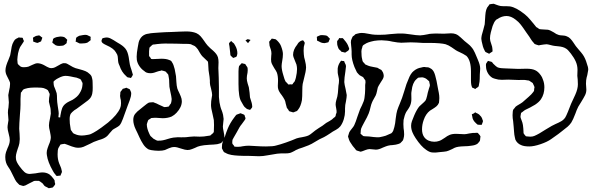

<svg xmlns="http://www.w3.org/2000/svg" viewBox="-20 -764 3145 1020"><path d="M382 -543Q381 -544 382 -546Q383 -548 383 -549Q383 -560 385 -563Q386 -566 392 -569Q398 -572 401 -574Q426 -579 432 -579Q439 -579 442 -578Q445 -577 449.5 -574.5Q454 -572 457 -571Q458 -570 459.5 -569.5Q461 -569 462 -568L461 -561Q461 -559 461.5 -555Q462 -551 461 -550Q460 -549 459 -548.5Q458 -548 457 -547Q445 -538 445 -538Q434 -533 413 -533H405Q402 -533 396 -536.5Q390 -540 387 -541Q386 -542 384.5 -542Q383 -542 382 -543ZM156 -556 155 -562Q155 -565 160 -567Q166 -571 171 -573Q183 -576 187 -576Q191 -576 198 -569L205 -564Q205 -562 203.5 -559.5Q202 -557 202 -555Q201 -554 200 -549.5Q199 -545 198 -544Q197 -543 195.5 -543Q194 -543 193 -542Q190 -541 185.5 -538.5Q181 -536 179 -536Q176 -536 170.5 -538Q165 -540 163 -541Q159 -541 157 -543Q156 -544 156 -556ZM258 -539V-540Q258 -541 261 -550Q261 -557 263 -558Q267 -563 281 -567Q299 -570 300 -570H303L313 -569L321 -567Q325 -565 333 -557Q334 -556 335 -555Q336 -554 337 -553Q337 -547 335 -545Q335 -536 333 -534Q332 -532 328 -530Q327 -529 323 -526Q319 -523 316 -522Q314 -521 308 -521L294 -520Q283 -520 275 -524L266 -531Q265 -532 261.5 -534.5Q258 -537 258 -539ZM686 -367 682 -359Q681 -358 679 -354.5Q677 -351 676 -350Q675 -349 673.5 -350Q672 -351 671 -351Q668 -351 663.5 -352Q659 -353 656 -354Q656 -354 650 -360Q626 -381 615 -415Q614 -418 612 -421.5Q610 -425 609 -430Q607 -439 606.5 -452Q606 -465 603 -473Q601 -478 598.5 -481Q596 -484 595 -487Q584 -507 545 -524Q534 -529 527 -534Q520 -539 519 -547Q519 -548 521 -553.5Q523 -559 525 -561Q526 -562 531 -562.5Q536 -563 538 -564Q552 -567 566.5 -560Q581 -553 602 -539Q606 -537 618 -529.5Q630 -522 638.5 -514Q647 -506 652 -497Q662 -479 666 -445Q670 -416 673 -409Q675 -402 678.5 -392.5Q682 -383 683 -377Q686 -368 686 -367ZM677 -270V-268Q677 -252 669 -231Q661 -210 658 -202Q642 -156 633 -133Q624 -108 615 -98Q609 -92 596 -85Q583 -78 578 -74L563 -57Q551 -42 548 -40Q540 -33 528.5 -28Q517 -23 505 -20Q484 -13 478 -10L458 0Q436 11 423.5 16Q411 21 397 21Q380 21 361.5 14Q343 7 338 5Q335 4 331 2.5Q327 1 323 0Q320 0 316.5 1Q313 2 309 2Q308 3 305.5 3Q303 3 301 4L297 11Q296 13 293.5 17Q291 21 290 23Q289 26 288 30Q287 34 287 36Q286 43 286 56Q286 82 294 103Q297 111 301.5 121Q306 131 307 139Q309 145 309 150Q308 154 303 164Q302 165 302 166.5Q302 168 301 169Q300 170 298 169.5Q296 169 296 169Q283 172 280 170Q277 169 275 164Q267 156 261 144Q234 97 229 60Q228 57 228 49Q228 36 233 22.5Q238 9 239 6Q250 -18 250 -35Q250 -42 245 -67Q240 -85 240 -98Q240 -111 246 -137L250 -160Q250 -175 249 -181Q249 -188 245 -202Q241 -216 240 -223V-227Q240 -237 241 -244Q242 -251 243 -255L244 -265L240 -273Q239 -275 237.5 -279Q236 -283 234 -285Q232 -287 228 -289Q224 -291 222 -292Q212 -297 200.5 -298Q189 -299 177.5 -299Q166 -299 162 -299Q155 -298 142 -298Q128 -297 112 -292L105 -289Q102 -287 99 -282.5Q96 -278 95 -276L91 -272Q90 -268 90 -258Q89 -252 89 -239V-208Q89 -189 86 -157Q82 -103 82 -80Q82 -71 84 -53L85 -25Q85 -17 83 -3Q80 12 74 27Q68 45 65.5 57Q63 69 65 82Q67 97 84 120Q98 139 109.5 149.5Q121 160 138 160Q141 160 168 157Q173 156 185 154Q197 152 206 152Q226 152 242 162Q253 170 264 185Q270 194 270 194Q271 197 271 205Q273 209 273 214Q273 218 266 225Q265 226 263.5 228.5Q262 231 260 232Q259 233 255.5 233Q252 233 250 234Q247 234 244.5 235Q242 236 239 236L232 232L220 226Q216 224 212.5 218.5Q209 213 206 210Q192 199 187 197H178Q176 197 171.5 196.5Q167 196 164 197Q160 197 154 201L136 210Q120 219 115 221Q106 224 104 224Q101 224 99.5 223Q98 222 96 222Q93 221 89.5 220Q86 219 83 218Q83 218 75 210Q67 203 60.5 191Q54 179 49 168L37 144Q33 136 24 123Q15 110 12 99Q8 87 8 70Q8 56 12 44Q14 37 20 23Q25 13 28.5 2Q32 -9 32 -20Q32 -32 26 -54Q20 -76 20 -87Q20 -95 22 -106.5Q24 -118 25 -126Q25 -136 23.5 -146Q22 -156 22 -165Q22 -180 25 -193Q27 -211 27 -220Q27 -230 25.5 -239.5Q24 -249 24 -259Q25 -268 29 -286Q33 -302 33 -312Q33 -314 33.5 -318.5Q34 -323 33 -326L29 -336Q26 -343 17.5 -359Q9 -375 9 -390Q9 -402 13.5 -416.5Q18 -431 24 -444Q29 -456 34 -470Q38 -488 39 -497Q39 -500 42 -515.5Q45 -531 53 -544Q59 -553 59 -553Q62 -556 66.5 -558.5Q71 -561 74 -562L79 -565H81L89 -564Q98 -564 100 -563Q101 -562 102 -559.5Q103 -557 103 -555Q103 -554 105 -551Q107 -548 107 -546Q107 -545 105 -541.5Q103 -538 102 -537Q98 -530 92.5 -522.5Q87 -515 85 -510Q81 -502 76 -481Q75 -474 73.5 -464Q72 -454 72 -447Q72 -439 73 -435Q73 -427 75 -424Q76 -422 79 -419.5Q82 -417 83 -416Q88 -411 90 -410Q92 -409 96 -408Q100 -407 102 -407H109Q121 -407 131 -410Q137 -412 153 -420Q169 -428 179 -428Q194 -428 212 -419Q218 -416 230 -409Q242 -402 253 -402Q263 -402 272.5 -406.5Q282 -411 297 -420Q299 -421 302 -423Q305 -425 309 -426Q313 -428 318.5 -428.5Q324 -429 329 -428Q331 -428 334 -426.5Q337 -425 339 -424Q346 -420 353 -416Q360 -412 367 -408Q377 -402 403 -396Q422 -391 434 -386Q446 -381 455 -372Q456 -371 458.5 -369Q461 -367 462 -365Q468 -358 470 -345Q472 -338 472 -324Q472 -317 472.5 -299Q473 -281 470 -266.5Q467 -252 458 -241Q452 -233 429 -217L387 -186Q374 -179 363 -168Q357 -162 356 -160Q350 -150 350 -131Q350 -107 354 -88Q355 -85 355 -81.5Q355 -78 356 -75Q359 -69 362 -66Q368 -57 368 -57Q370 -55 374 -53.5Q378 -52 380 -51Q395 -44 415 -44Q428 -44 448 -48Q462 -50 476.5 -59Q491 -68 495 -70Q513 -81 554 -113Q603 -154 618 -189Q623 -200 623 -216Q623 -227 622 -232Q621 -236 619.5 -242.5Q618 -249 618 -253V-257Q618 -262 619 -265V-271Q619 -276 623 -280Q627 -284 629 -287Q631 -292 632 -292Q633 -293 637 -293.5Q641 -294 643 -295Q649 -298 651 -298Q654 -297 656 -296Q658 -295 659 -294Q660 -294 664 -292.5Q668 -291 670 -289Q671 -288 671 -286.5Q671 -285 672 -284Q677 -274 677 -270ZM366 -234Q392 -250 402 -267Q417 -290 418 -312Q418 -314 418.5 -317.5Q419 -321 418 -323Q418 -326 413 -333Q413 -334 411.5 -337.5Q410 -341 408 -342Q407 -343 404.5 -344.5Q402 -346 401 -346Q386 -353 373 -354Q368 -355 354 -358Q340 -361 328 -361Q312 -361 290 -349Q281 -345 271 -337Q270 -335 268 -334Q266 -333 265 -331Q264 -330 264.5 -325.5Q265 -321 265 -319Q265 -307 274 -289L281 -269Q283 -259 283 -237Q283 -225 287 -199Q289 -191 291 -173Q293 -161 291 -149Q291 -148 290.5 -145Q290 -142 291 -141Q291 -140 291.5 -140.5Q292 -141 293 -141L298 -140Q300 -140 300 -141Q300 -149 302 -156Q305 -175 310 -188.5Q315 -202 327 -212Q335 -219 347.5 -225Q360 -231 366 -234Z M1134 2Q1130 3 1124 3Q1118 3 1114 4Q1107 5 1094 5Q1060 7 1044 11Q1030 14 1015 22Q1012 23 1000 28Q988 33 976 33Q965 33 941 25Q919 17 906 17Q892 17 877.5 23.5Q863 30 856 33Q843 37 823 37Q810 37 803 36Q780 34 770 30Q753 21 741 2.5Q729 -16 721 -34Q713 -52 710 -58Q708 -62 701 -76.5Q694 -91 691 -104Q688 -115 688 -127Q688 -146 697.5 -158.5Q707 -171 726 -185Q741 -197 742 -198L761 -213Q769 -218 771 -219Q773 -220 779 -220L794 -221L804 -217Q809 -216 824 -208L844 -199Q846 -198 849 -196.5Q852 -195 854 -195L865 -196L876 -198Q878 -199 882 -207Q889 -214 889 -218Q890 -222 891 -227Q892 -232 892 -238Q891 -251 885 -277Q881 -296 880 -303Q879 -310 879 -324Q879 -342 877 -350Q876 -353 875.5 -358.5Q875 -364 874 -367Q870 -374 866 -376Q863 -382 861 -383Q859 -384 851 -387Q848 -387 845 -388Q842 -389 840 -390Q837 -390 833 -388Q825 -387 815 -383.5Q805 -380 799 -378Q789 -375 779 -375Q766 -375 757 -379Q751 -382 746 -387Q732 -396 721 -412Q710 -428 707 -445Q706 -451 706 -463Q706 -482 712 -514Q716 -543 722 -553Q732 -574 754 -582Q757 -583 761.5 -584Q766 -585 768 -585Q780 -588 797.5 -589Q815 -590 825 -591Q837 -592 858 -593Q879 -594 890 -594L935 -596L970 -597Q1001 -597 1023 -588Q1036 -582 1045 -572Q1054 -562 1065 -546Q1068 -542 1073 -534.5Q1078 -527 1083 -522Q1083 -522 1097 -508Q1102 -504 1112 -495Q1122 -486 1128.5 -477.5Q1135 -469 1138 -459Q1141 -447 1141 -433L1140 -402L1141 -377Q1142 -368 1142 -351Q1143 -336 1143 -300V-249Q1145 -218 1151 -197Q1155 -183 1158 -177Q1162 -167 1165 -154Q1168 -133 1168 -132Q1168 -126 1166 -112.5Q1164 -99 1164 -92Q1164 -83 1168 -65Q1172 -45 1172 -37V-26Q1170 -23 1168 -20Q1166 -17 1164 -14Q1159 -7 1152 -3Q1147 -2 1143 -0.5Q1139 1 1134 2ZM1117 -100Q1117 -118 1116 -126Q1112 -148 1109 -159Q1101 -189 1101 -206Q1101 -218 1102 -226.5Q1103 -235 1104 -240Q1107 -258 1107 -259Q1107 -270 1101 -294Q1095 -314 1095 -324V-336Q1095 -348 1088 -390L1086 -424Q1086 -432 1085 -435Q1085 -437 1078 -443Q1073 -448 1067 -453.5Q1061 -459 1054 -466Q1048 -473 1041.5 -484Q1035 -495 1031 -502Q1020 -516 1015 -519Q1012 -521 1009 -522Q1006 -523 1004 -524L994 -529Q984 -531 970.5 -531Q957 -531 953 -531Q931 -531 917 -532Q904 -532 878.5 -532.5Q853 -533 838 -532Q812 -530 801 -528Q793 -528 790 -526Q788 -525 786 -522.5Q784 -520 782 -519Q774 -511 774 -511Q773 -509 773 -502.5Q773 -496 772 -492V-475V-467Q773 -464 779 -458Q779 -457 780.5 -454.5Q782 -452 783 -451Q785 -450 791 -450Q807 -450 815 -451L837 -452Q863 -452 877 -446Q886 -443 888 -441Q890 -440 891.5 -437.5Q893 -435 894 -433Q902 -422 908 -397L915 -359Q916 -349 917 -329Q918 -309 922 -294Q925 -285 933 -269Q934 -267 940 -253Q946 -239 946 -226Q946 -195 918 -165Q907 -153 892 -145Q871 -136 844 -136Q834 -136 820.5 -137.5Q807 -139 798 -138Q795 -137 791 -137.5Q787 -138 784 -137Q782 -136 779.5 -134Q777 -132 775 -131Q773 -130 770.5 -128.5Q768 -127 767 -125Q766 -124 763 -114Q760 -105 760 -104V-102Q760 -82 773 -54Q778 -43 780 -41L790 -32Q795 -26 803 -23Q805 -22 808 -20Q811 -18 815 -17Q818 -16 821.5 -16.5Q825 -17 826 -17Q842 -16 872 -26Q884 -30 901 -33Q917 -35 925 -35Q932 -35 942.5 -34.5Q953 -34 967 -35Q976 -36 989 -37.5Q1002 -39 1011 -39L1041 -38Q1064 -38 1083 -42L1097 -44L1106 -52Q1107 -53 1110.5 -55.5Q1114 -58 1116 -64Q1117 -76 1117 -100Z M1718 -573Q1720 -572 1722.5 -569Q1725 -566 1726 -565Q1733 -558 1733 -558L1729 -550Q1728 -549 1727 -545Q1726 -541 1725 -540Q1724 -539 1722 -539Q1720 -539 1719 -538Q1707 -535 1705 -535H1702Q1688 -535 1674 -544Q1673 -544 1669 -546Q1665 -548 1664 -549V-558L1663 -567Q1663 -569 1666 -570Q1669 -571 1670 -572Q1673 -573 1676 -574.5Q1679 -576 1682 -577Q1687 -578 1691 -577.5Q1695 -577 1699 -577Q1702 -577 1708.5 -576Q1715 -575 1718 -573ZM1819 -488Q1816 -485 1815 -485H1813Q1808 -485 1804 -487L1794 -489L1788 -496Q1783 -499 1780 -504Q1778 -506 1776.5 -511Q1775 -516 1774 -518Q1771 -524 1771 -537V-545Q1772 -548 1778 -554L1782 -562L1790 -561Q1792 -561 1796 -561.5Q1800 -562 1801 -561Q1804 -559 1806 -556Q1808 -553 1809 -552Q1827 -532 1832 -514Q1835 -508 1835 -504Q1835 -502 1830 -495ZM1599 -536 1598 -531 1594 -515Q1593 -508 1593 -495Q1593 -482 1594 -475Q1595 -459 1600 -444Q1606 -420 1606 -406Q1605 -383 1596 -351Q1590 -329 1588 -318Q1586 -306 1586 -283Q1586 -249 1584 -232Q1578 -199 1564 -182Q1563 -181 1561 -178Q1559 -175 1557 -174Q1556 -173 1546 -170Q1544 -169 1542 -168Q1540 -167 1537 -167Q1536 -167 1527 -170Q1525 -171 1521.5 -171.5Q1518 -172 1517 -173Q1515 -174 1511 -182L1504 -191Q1503 -194 1498 -213Q1496 -226 1492 -234Q1489 -240 1484.5 -247Q1480 -254 1477 -258Q1461 -278 1458 -291Q1456 -297 1456 -308L1457 -335Q1457 -361 1451 -378Q1448 -386 1437 -402Q1435 -406 1429 -416Q1423 -426 1421 -435Q1420 -439 1420 -449Q1420 -462 1421 -468Q1422 -472 1422 -479Q1422 -490 1419 -500Q1418 -504 1415.5 -510.5Q1413 -517 1412 -521Q1411 -524 1411 -532L1410 -541Q1410 -544 1414.5 -548Q1419 -552 1420 -554Q1421 -555 1421.5 -556.5Q1422 -558 1424 -559L1436 -557Q1438 -556 1441 -556Q1444 -556 1445 -555Q1447 -554 1449 -551.5Q1451 -549 1453 -548Q1468 -533 1473 -519Q1483 -493 1483 -477Q1483 -467 1482 -459Q1481 -451 1480 -445Q1476 -423 1476 -413Q1476 -394 1485 -365Q1492 -339 1497 -331Q1497 -331 1505 -323L1512 -315L1523 -316Q1524 -316 1528 -315.5Q1532 -315 1533 -316Q1535 -317 1538 -323Q1545 -330 1546 -333Q1548 -337 1549.5 -343Q1551 -349 1552 -352Q1558 -378 1558 -397Q1558 -409 1555 -421Q1552 -430 1547 -441Q1537 -463 1537 -473Q1537 -500 1559 -527Q1560 -529 1563 -533.5Q1566 -538 1569 -540Q1577 -548 1590 -550Q1591 -549 1594.5 -544.5Q1598 -540 1599 -536ZM1307 -553Q1308 -552 1309 -552.5Q1310 -553 1310 -552Q1311 -551 1309.5 -549.5Q1308 -548 1307 -547Q1304 -544 1300 -538L1298 -535Q1297 -535 1295.5 -536.5Q1294 -538 1294 -539Q1286 -547 1286 -547Q1284 -547 1284 -548Q1284 -548 1286 -550Q1289 -553 1296 -556ZM1236 -463Q1234 -461 1224 -458Q1220 -456 1219 -456Q1218 -456 1216.5 -457.5Q1215 -459 1215 -460Q1213 -462 1210 -464Q1207 -466 1205 -469Q1203 -473 1203 -483Q1202 -492 1201 -500.5Q1200 -509 1199 -518Q1196 -531 1197 -535Q1198 -537 1201.5 -540Q1205 -543 1206 -544Q1206 -546 1208 -546Q1210 -546 1212 -542L1223 -533Q1225 -531 1230 -521Q1241 -502 1241 -480Q1241 -478 1239.5 -471.5Q1238 -465 1236 -463ZM1818 -226Q1813 -206 1813 -188V-172Q1813 -153 1806.5 -131Q1800 -109 1788 -93Q1779 -82 1765 -74.5Q1751 -67 1748 -65Q1742 -61 1734 -55.5Q1726 -50 1716 -44Q1706 -37 1677 -24Q1669 -20 1653 -10Q1636 1 1619 8Q1615 10 1587 20Q1583 22 1575 24Q1567 26 1562 29Q1556 31 1551.5 33.5Q1547 36 1544 38Q1540 40 1532 44Q1524 48 1518 49Q1510 51 1494 51H1473Q1456 51 1426 57L1402 61Q1377 66 1356 66Q1337 66 1328 65L1298 64H1273Q1267 64 1246.5 63Q1226 62 1209 59Q1191 56 1178 48Q1172 46 1169 43Q1168 42 1165 36Q1164 33 1162 30Q1160 27 1159 24V18Q1159 6 1160 2Q1162 -8 1167.5 -20.5Q1173 -33 1175 -39Q1177 -46 1181.5 -59Q1186 -72 1190 -81Q1202 -110 1223 -138Q1225 -140 1229 -146Q1233 -152 1237 -155Q1240 -156 1244 -157.5Q1248 -159 1251 -160Q1252 -160 1255 -161.5Q1258 -163 1259 -162Q1261 -162 1269 -158Q1270 -158 1274 -156Q1278 -154 1279 -153L1281 -145Q1281 -144 1283 -140Q1285 -136 1284 -134Q1283 -131 1282 -129Q1281 -127 1280 -126Q1272 -114 1264 -104Q1254 -93 1237 -60L1222 -34Q1221 -32 1219 -28.5Q1217 -25 1215 -21Q1214 -18 1214.5 -15.5Q1215 -13 1214 -10V-4Q1214 1 1223 10Q1225 15 1226 15Q1229 16 1240 16H1244Q1252 16 1258 15Q1264 14 1269 13Q1286 10 1302 10Q1309 10 1338 12Q1367 14 1393 14Q1432 14 1447 9Q1468 4 1499.5 -7Q1531 -18 1556 -29Q1569 -33 1584 -35Q1589 -36 1600.5 -38.5Q1612 -41 1620 -45Q1628 -49 1638 -57.5Q1648 -66 1655 -71Q1657 -73 1674 -84L1693 -96L1713 -111Q1718 -114 1731.5 -121.5Q1745 -129 1753 -138Q1760 -142 1762 -146Q1764 -150 1764 -155L1768 -166Q1769 -174 1766 -188.5Q1763 -203 1763 -209Q1763 -219 1766.5 -231.5Q1770 -244 1772 -251L1775 -270Q1776 -274 1776 -282Q1776 -291 1778 -309Q1781 -323 1781 -337Q1781 -345 1777.5 -359.5Q1774 -374 1774 -380V-400Q1776 -418 1786 -433Q1787 -434 1789 -437.5Q1791 -441 1792 -441Q1793 -442 1796 -441Q1799 -440 1800 -440Q1807 -440 1808 -439Q1810 -437 1810 -434Q1811 -431 1813.5 -426.5Q1816 -422 1817 -419L1818 -411Q1818 -409 1815 -385Q1809 -349 1809 -328Q1810 -315 1816 -291Q1822 -263 1822 -259Q1822 -248 1818 -226ZM1279 -196Q1274 -202 1269 -211.5Q1264 -221 1262 -224Q1247 -246 1247 -318V-368V-385Q1247 -397 1248 -402Q1249 -404 1249 -408Q1249 -412 1250 -413Q1251 -415 1260 -424Q1264 -428 1264 -428Q1265 -429 1266.5 -428Q1268 -427 1269 -427Q1271 -426 1275.5 -425.5Q1280 -425 1282 -424Q1284 -423 1287 -417L1294 -407Q1296 -403 1296 -391Q1296 -382 1295 -378Q1291 -360 1291 -348Q1291 -336 1295.5 -321Q1300 -306 1302 -300Q1304 -289 1306 -271Q1306 -263 1308 -247Q1310 -239 1314 -227.5Q1318 -216 1319 -208L1320 -197Q1320 -192 1311 -183Q1311 -181 1309 -181Q1308 -180 1307 -180.5Q1306 -181 1305 -181L1292 -185Q1289 -188 1285.5 -190.5Q1282 -193 1279 -196Z M2516 0Q2504 8 2484 10Q2466 13 2448 13Q2444 13 2429.5 14Q2415 15 2404 18Q2396 20 2382 28Q2370 34 2364 36Q2353 41 2338 42Q2323 43 2317 44Q2291 48 2276 46Q2262 45 2244 32Q2217 14 2188 -30Q2177 -47 2172 -59Q2164 -77 2164 -96Q2164 -108 2168.5 -120.5Q2173 -133 2181 -152Q2195 -184 2208 -199L2231 -220Q2239 -228 2239 -228Q2245 -236 2249 -255Q2251 -268 2259 -294Q2264 -307 2264 -312Q2264 -314 2261 -326Q2261 -330 2260 -332Q2258 -334 2255.5 -336Q2253 -338 2252 -339Q2240 -351 2224 -353H2221L2207 -352Q2206 -351 2204 -351.5Q2202 -352 2201 -351Q2200 -351 2191 -342Q2171 -323 2167 -283Q2165 -273 2165 -266Q2165 -261 2165.5 -241.5Q2166 -222 2160 -206Q2157 -197 2149.5 -186Q2142 -175 2138 -169Q2129 -152 2124 -127Q2123 -120 2123 -105Q2123 -91 2124 -83Q2125 -77 2126 -68.5Q2127 -60 2127 -50Q2127 -40 2124 -29L2121 -19L2114 -11Q2106 -3 2106 -3Q2104 -2 2096 1Q2085 5 2063 7Q2059 7 2054 7.5Q2049 8 2041 10Q2033 12 2014 20Q1992 31 1977 31Q1969 31 1960.5 29.5Q1952 28 1944 28Q1935 28 1923 32.5Q1911 37 1906 39Q1897 42 1896 42Q1895 42 1886 39L1876 36Q1873 35 1870 31.5Q1867 28 1866 26Q1855 15 1839 -11Q1834 -20 1831 -32Q1829 -36 1829 -40Q1829 -41 1832 -50L1835 -60Q1838 -67 1848 -79Q1859 -92 1862 -99Q1870 -116 1879 -145Q1883 -158 1893 -184Q1897 -192 1903 -204.5Q1909 -217 1912 -226Q1917 -239 1919 -268Q1920 -276 1920 -290V-312Q1923 -330 1921 -336Q1921 -338 1918.5 -340.5Q1916 -343 1915 -345Q1912 -351 1910 -353Q1907 -356 1901 -358.5Q1895 -361 1891 -364Q1885 -369 1876 -380Q1874 -383 1863 -408Q1848 -447 1848 -474V-491Q1848 -502 1847 -507Q1847 -512 1845.5 -521.5Q1844 -531 1844 -539Q1844 -546 1845 -550L1849 -560Q1852 -568 1853 -569Q1854 -571 1862 -576Q1868 -583 1870 -583Q1872 -584 1875.5 -584.5Q1879 -585 1881 -586Q1891 -589 1902 -589Q1915 -589 1931.5 -585.5Q1948 -582 1957 -581Q1969 -579 1995 -579Q2016 -579 2026 -580L2056 -583Q2098 -587 2118 -586Q2128 -586 2156 -582Q2194 -576 2212 -576Q2219 -576 2231 -578Q2245 -580 2253 -582Q2257 -583 2262 -584Q2267 -585 2274 -585Q2281 -586 2295 -586L2338 -585Q2347 -585 2356.5 -586Q2366 -587 2376 -587Q2390 -587 2401 -583Q2414 -578 2428 -564.5Q2442 -551 2448 -546Q2455 -540 2466.5 -531Q2478 -522 2484 -514Q2495 -502 2503 -483.5Q2511 -465 2513 -460Q2514 -457 2519.5 -444.5Q2525 -432 2528 -420.5Q2531 -409 2531 -399Q2531 -388 2529 -368Q2529 -361 2528.5 -344.5Q2528 -328 2525 -317Q2524 -315 2524 -311.5Q2524 -308 2522 -304Q2517 -299 2509 -295Q2505 -291 2505 -291Q2503 -291 2502 -292Q2501 -293 2500 -294Q2489 -298 2488 -299Q2487 -301 2486 -305.5Q2485 -310 2484 -312Q2482 -323 2482 -336Q2482 -349 2482 -353V-384Q2482 -443 2458 -467Q2451 -472 2440 -478Q2433 -482 2421.5 -487Q2410 -492 2402 -497Q2396 -501 2379.5 -512.5Q2363 -524 2347 -529Q2336 -532 2314 -534Q2291 -536 2263 -536Q2235 -536 2226 -536Q2215 -536 2193 -538L2162 -539L2136 -538Q2128 -537 2112 -537Q2096 -537 2064 -543Q2047 -547 2036 -548Q2016 -550 2007 -550Q1988 -550 1968 -547Q1949 -543 1937.5 -539Q1926 -535 1916 -528Q1914 -527 1911.5 -525.5Q1909 -524 1908 -522Q1905 -519 1905 -514Q1900 -501 1900 -491Q1900 -463 1904 -450Q1904 -448 1905 -444Q1906 -440 1907 -438Q1908 -434 1914 -430L1920 -422Q1922 -421 1936 -415Q1942 -412 1964 -408Q1978 -406 1985 -404L1995 -398L2005 -393Q2007 -392 2009 -388Q2011 -384 2013 -382Q2016 -378 2018 -367Q2018 -365 2018.5 -362Q2019 -359 2018 -355Q2017 -351 2015.5 -348Q2014 -345 2013 -343Q2012 -340 2001 -324Q1989 -305 1987 -299Q1985 -291 1982.5 -278.5Q1980 -266 1976 -257Q1972 -249 1965.5 -238Q1959 -227 1956 -219Q1952 -210 1949 -197Q1946 -184 1944 -177Q1941 -164 1929 -140Q1923 -128 1915 -114Q1902 -90 1899 -82Q1896 -74 1896 -60Q1896 -59 1895.5 -56.5Q1895 -54 1896 -53Q1898 -51 1899.5 -50Q1901 -49 1902 -48Q1904 -47 1906 -44.5Q1908 -42 1911 -41Q1913 -40 1919 -40L1940 -39Q1947 -38 1965 -36Q1983 -34 1996 -35Q2004 -36 2014.5 -39Q2025 -42 2029 -43L2052 -53L2059 -56Q2066 -62 2069 -69.5Q2072 -77 2075 -89Q2080 -108 2082 -133Q2084 -151 2086 -160Q2089 -177 2096 -194Q2103 -211 2105 -216L2116 -244L2128 -281Q2140 -323 2149 -341Q2161 -374 2178 -387Q2196 -402 2217 -405Q2233 -410 2242 -407Q2245 -407 2251.5 -406.5Q2258 -406 2261 -404Q2265 -402 2270 -399Q2275 -396 2278 -392Q2286 -384 2292 -363Q2299 -340 2307 -292Q2308 -287 2311 -272Q2314 -257 2314 -243Q2314 -233 2313 -228Q2313 -221 2312 -218Q2307 -206 2298.5 -199Q2290 -192 2280 -186Q2270 -180 2264 -176Q2242 -159 2231 -127Q2222 -102 2222 -77Q2222 -51 2234 -35Q2243 -23 2257 -17Q2271 -11 2287 -11Q2301 -11 2312 -15Q2323 -18 2343 -32Q2356 -42 2368 -47Q2381 -53 2403 -53Q2418 -53 2425 -52L2447 -51Q2455 -51 2473 -55Q2495 -59 2505 -58Q2507 -58 2512 -58.5Q2517 -59 2519 -57Q2521 -55 2523 -52.5Q2525 -50 2526 -49Q2527 -48 2529 -45.5Q2531 -43 2532 -40Q2533 -39 2532.5 -37.5Q2532 -36 2532 -35Q2531 -32 2531 -27Q2531 -22 2529 -15Q2519 -2 2516 0ZM2538 -141Q2540 -138 2541 -135Q2542 -132 2543 -129Q2543 -127 2546 -121Q2546 -119 2544 -114Q2542 -109 2541 -106Q2540 -105 2540 -103.5Q2540 -102 2539 -101Q2537 -100 2535.5 -100.5Q2534 -101 2533 -101H2525Q2519 -101 2517 -102Q2516 -102 2509 -109Q2490 -126 2489 -145Q2489 -147 2487.5 -151.5Q2486 -156 2487 -157Q2488 -158 2492.5 -159.5Q2497 -161 2498 -162Q2503 -167 2505 -167Q2507 -167 2510 -164Q2518 -161 2525 -156Q2527 -153 2531.5 -149Q2536 -145 2538 -141Z M3093 -319Q3093 -312 3094 -304Q3095 -296 3095 -288Q3095 -272 3088 -258Q3081 -244 3068 -223L3052 -197Q3048 -190 3043.5 -178.5Q3039 -167 3037 -161Q3024 -127 3015 -113Q3006 -100 2995.5 -91Q2985 -82 2964 -66L2946 -52Q2916 -30 2908 -25Q2887 -10 2851.5 2Q2816 14 2792 14Q2764 14 2749 7Q2728 -1 2718 -22L2715 -35Q2712 -47 2711 -63.5Q2710 -80 2709 -89L2706 -121Q2703 -136 2703 -152Q2703 -163 2704 -169Q2704 -174 2706 -180Q2707 -183 2713 -189L2719 -197Q2725 -202 2739 -210Q2742 -212 2746.5 -214.5Q2751 -217 2756 -221Q2762 -226 2789 -250Q2805 -264 2812 -274L2817 -281Q2818 -285 2818 -293Q2818 -295 2819 -297.5Q2820 -300 2819 -302Q2819 -304 2817.5 -307Q2816 -310 2815 -312Q2814 -314 2812.5 -317.5Q2811 -321 2810 -323Q2810 -323 2801 -329Q2792 -335 2792 -335Q2789 -337 2782 -337Q2770 -340 2755.5 -339.5Q2741 -339 2735 -339L2708 -340Q2698 -341 2680 -341L2646 -340Q2626 -340 2612 -345Q2609 -346 2605 -347Q2601 -348 2597 -350Q2581 -359 2571.5 -376Q2562 -393 2562 -411Q2562 -413 2561.5 -417.5Q2561 -422 2562 -425Q2562 -426 2569 -436Q2570 -437 2570.5 -438Q2571 -439 2572 -440Q2574 -441 2578 -439Q2580 -438 2584 -437.5Q2588 -437 2590 -436Q2593 -435 2596 -431.5Q2599 -428 2600 -426Q2616 -410 2622 -407Q2630 -403 2642 -402Q2654 -401 2657 -401L2682 -400Q2716 -398 2733 -398L2777 -399Q2807 -399 2823 -391Q2839 -384 2853 -364Q2860 -355 2864 -342Q2872 -323 2872 -300Q2872 -264 2854 -237Q2844 -222 2823 -208Q2812 -201 2796.5 -193Q2781 -185 2772 -181Q2767 -179 2754 -168Q2749 -166 2748 -163Q2747 -161 2747 -157.5Q2747 -154 2746 -152L2745 -143Q2745 -141 2746.5 -136.5Q2748 -132 2749 -130Q2757 -110 2758 -100Q2759 -93 2760 -82.5Q2761 -72 2761 -66Q2761 -57 2762 -55L2767 -48Q2768 -47 2770 -44.5Q2772 -42 2774 -40Q2776 -39 2783 -39Q2788 -38 2797 -38Q2810 -38 2819 -42Q2841 -51 2879 -76L2911 -95L2931 -105Q2950 -113 2962.5 -120.5Q2975 -128 2983 -140Q2988 -148 2997 -170L3014 -213Q3024 -236 3027 -241Q3029 -245 3036 -260.5Q3043 -276 3046.5 -290Q3050 -304 3050 -316Q3050 -331 3049 -342Q3048 -353 3047 -361L3048 -393Q3048 -416 3039 -436.5Q3030 -457 3013 -479Q3010 -482 3003.5 -490.5Q2997 -499 2990 -504Q2980 -511 2969 -514Q2958 -517 2946 -518Q2934 -519 2927 -520Q2918 -521 2905.5 -524.5Q2893 -528 2884 -529Q2878 -529 2868.5 -527.5Q2859 -526 2852 -525Q2846 -523 2842 -523L2829 -527L2821 -530Q2819 -531 2814 -538Q2807 -545 2800.5 -555.5Q2794 -566 2792 -569L2775 -593Q2759 -617 2747 -632.5Q2735 -648 2720 -659Q2695 -679 2671 -679Q2646 -679 2623 -663Q2617 -661 2614 -657Q2605 -648 2597 -626Q2592 -610 2587.5 -592Q2583 -574 2583 -560Q2583 -548 2590 -530Q2596 -514 2596 -504Q2596 -502 2596.5 -497Q2597 -492 2596 -490Q2595 -489 2588 -485Q2586 -484 2583.5 -482Q2581 -480 2578 -478Q2577 -478 2574 -481Q2572 -482 2567 -484Q2562 -486 2559 -488Q2557 -490 2555.5 -493.5Q2554 -497 2553 -499Q2545 -513 2539 -544Q2537 -554 2537 -558Q2537 -574 2547 -604Q2552 -622 2555 -635Q2557 -653 2557 -664Q2558 -685 2560 -698.5Q2562 -712 2568 -724Q2567 -722 2578 -737Q2578 -738 2579 -739.5Q2580 -741 2581 -741Q2582 -742 2586 -742Q2590 -742 2592 -743L2603 -744Q2605 -744 2619 -738Q2623 -736 2629.5 -734.5Q2636 -733 2640 -732Q2645 -731 2655 -731H2672Q2684 -731 2689 -730Q2722 -725 2768 -688Q2783 -676 2797.5 -658.5Q2812 -641 2817 -635Q2817 -635 2829 -620Q2831 -619 2834 -617.5Q2837 -616 2840 -613L2847 -609Q2850 -608 2858 -608Q2864 -607 2874 -607Q2884 -607 2891 -606Q2902 -604 2922 -592Q2935 -582 2949 -578Q2957 -576 2970 -575.5Q2983 -575 2991 -571Q3002 -567 3010.5 -558Q3019 -549 3026.5 -537.5Q3034 -526 3039 -519L3053 -502Q3069 -484 3076 -474Q3090 -454 3098 -425Q3105 -408 3105 -393Q3104 -386 3100 -365Q3096 -353 3094 -338Z"/></svg>

Font: Rubik-Burned
Style: Regular
Weight: 400
Designer: NaN (generative design), Hubert & Fischer (Rubik source font outlines)
Foundry: NaN, Hubert & Fischer
Version: Version 1.000